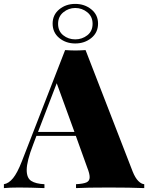

<svg xmlns="http://www.w3.org/2000/svg" viewBox="-41 -965 760 985"><path d="M699 -20V0Q627 -3 517 -3Q403 -3 349 0V-20Q387 -22 403 -29.5Q419 -37 419 -56Q419 -74 407 -104L348 -268H146L129 -223Q96 -138 96 -93Q96 -52 119 -37Q142 -22 187 -20V0Q112 -3 56 -3Q9 -3 -21 0V-20Q4 -24 26 -51Q48 -78 71 -137L293 -708Q325 -706 346 -706Q366 -706 398 -708L640 -84Q653 -52 668.5 -36.5Q684 -21 699 -20ZM341 -288 250 -538 154 -288ZM462 -844Q462 -798 427.5 -770Q393 -742 345 -742Q297 -742 263 -770Q229 -798 229 -844Q229 -889 263 -917Q297 -945 345 -945Q393 -945 427.5 -917Q462 -889 462 -844ZM257 -843Q257 -805 283.5 -784Q310 -763 345 -763Q380 -763 407 -784Q434 -805 434 -843Q434 -880 407 -902Q380 -924 345 -924Q311 -924 284 -902Q257 -880 257 -843Z"/></svg>

Font: Playfair Display SC Black
Style: Regular
Weight: 900
Designer: Claus Eggers Sørensen
Foundry: Claus Eggers Sørensen
Version: Version 1.200; ttfautohint (v1.6)